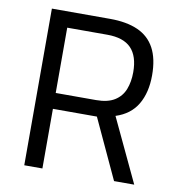

<svg xmlns="http://www.w3.org/2000/svg" viewBox="-78 -762 773 834"><g transform="rotate(10 308.0 -345.5)"><path d="M84 0V-691H341Q414 -691 463.5 -669Q513 -647 538 -600.5Q563 -554 563 -481Q563 -405 532.5 -353Q502 -301 437 -280L569 0H480L358 -263H164V0ZM164 -333H342Q393 -333 423.5 -352Q454 -371 467 -404.5Q480 -438 480 -480Q480 -551 446 -586Q412 -621 341 -621H164Z"/></g></svg>

Font: Cairo Play
Style: Regular
Weight: 400
Designer: Mohamed Gaber, Accademia di Belle Arti di Urbino
Foundry: Kief Type Foundry, Accademia di Belle Arti di Urbino
Version: Version 3.119